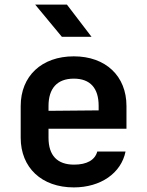

<svg xmlns="http://www.w3.org/2000/svg" viewBox="-20 -805 640 835"><path d="M271 -785H133L249 -645H378ZM530 -344C530 -474 440 -560 301 -560C161 -560 70 -474 70 -344V-206C70 -76 161 10 301 10C418 10 507 -52 526 -146H403C393 -109 358 -89 302 -89C229 -89 191 -129 191 -206V-245H530ZM191 -344C191 -420 228 -463 301 -463C373 -463 409 -421 409 -345V-325L191 -323Z"/></svg>

Font: Tekne LDO
Style: Bold
Weight: 700
Monospace: yes
Designer: Alessio Laiso, Mario Rullo, Paolo Rosset
Foundry: Alessio Laiso
Version: Version 1.000;hotconv 1.0.109;makeotfexe 2.5.65596